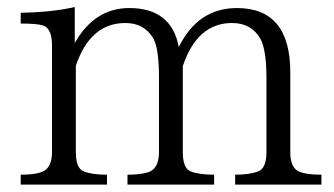

<svg xmlns="http://www.w3.org/2000/svg" viewBox="-20 -528 937 539"><path d="M882.3 -9.8H640.1V-37.6Q678.2 -37.6 702.1 -45.9Q728 -53.2 728 -101.1V-309.1Q728 -388.2 710.9 -419.4Q685.5 -463.4 631.3 -463.4Q533.7 -463.4 493.2 -342.3V-101.1Q493.2 -55.7 515.1 -46.9Q537.6 -37.6 581.1 -37.6V-9.8H337.9V-37.6Q373 -37.6 394 -43.9Q426.3 -52.7 426.3 -101.1V-310.1Q426.3 -392.6 410.2 -420.4Q384.8 -463.4 332 -463.4Q233.4 -463.4 192.9 -343.3V-101.1Q192.9 -55.7 214.8 -46.9Q237.8 -37.6 280.3 -37.6V-9.8H38.1V-37.6Q73.7 -37.6 93.3 -43.9Q126 -52.7 126 -101.1V-399.9Q126 -447.3 102.1 -456.1Q85.4 -461.9 38.1 -461.9V-492.2Q126.5 -493.7 189.9 -508.3V-407.2Q245.6 -505.4 342.8 -505.4Q461.4 -505.4 481.9 -396Q536.1 -505.4 645 -505.4Q794.9 -505.4 794.9 -325.2V-101.1Q794.9 -53.7 823.2 -44.9Q842.8 -37.6 881.3 -37.6H882.3Z"/></svg>

Font: I.Ming
Style: Regular
Weight: 400
Designer: Ichiten Fonts Project
Version: Version 6.11; Dec 27, 2019